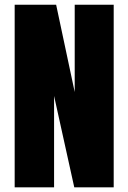

<svg xmlns="http://www.w3.org/2000/svg" viewBox="-20 -798 547 818"><path d="M464.4 -777.8V0H296.4L210.4 -389.2V0H42.5V-777.8H219.2L298.3 -405.8V-777.8Z"/></svg>

Font: Anton
Style: Regular
Weight: 400
Foundry: vernon adams
Version: Version 1.000